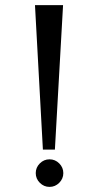

<svg xmlns="http://www.w3.org/2000/svg" viewBox="-20 -720 388 752"><path d="M120 -42Q120 -64 136 -80Q152 -96 174 -96Q196 -96 212 -80Q228 -64 228 -42Q228 -20 212 -4Q196 12 174 12Q152 12 136 -4Q120 -20 120 -42ZM195 -134H148L117 -700H227Z"/></svg>

Font: Tenor Sans
Style: Regular
Weight: 400
Designer: Denis Masharov
Foundry: Denis Masharov
Version: Version 1.1